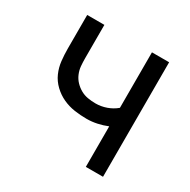

<svg xmlns="http://www.w3.org/2000/svg" viewBox="-124 -637 748 755"><g transform="rotate(30 250.0 -260.0)"><path d="M358 0V-184Q336 -175 312.5 -170Q289 -165 266 -165Q238 -165 210.5 -169Q183 -173 158 -184.5Q133 -196 112.5 -215.5Q92 -235 81 -260Q70 -285 67 -312.5Q64 -340 64 -368V-520H142V-368Q142 -351 143.5 -333.5Q145 -316 152 -299.5Q159 -283 171 -270.5Q183 -258 198 -249.5Q213 -241 230.5 -238Q248 -235 266 -235Q291 -235 315 -243.5Q339 -252 358 -268V-520H436V0Z"/></g></svg>

Font: Iosevka Term Curly
Style: Regular
Weight: 400
Designer: Belleve Invis
Foundry: Belleve Invis
Version: Version 32.3.0